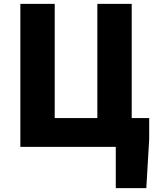

<svg xmlns="http://www.w3.org/2000/svg" viewBox="-20 -765 810 1000"><path d="M583 215H742L757 -38V-150H666V-745H487V-150H265V-745H86V0H583Z"/></svg>

Font: Noto Sans HK Black
Style: Regular
Weight: 900
Designer: Ryoko NISHIZUKA 西塚涼子 (kana, bopomofo & ideographs); Paul D. Hunt (Latin, Greek & Cyrillic); Sandoll Communications 산돌커뮤니
Foundry: Adobe
Version: Version 2.004;hotconv 1.0.118;makeotfexe 2.5.65603